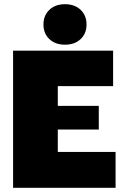

<svg xmlns="http://www.w3.org/2000/svg" viewBox="-20 -890 592 910"><path d="M42 0V-649.9H516.1V-481.9H253.9V-388.2H448.2V-275.9H253.9V-169.9H527.8V0ZM362.1 -704.6Q334 -678.2 288.1 -678.2Q242.2 -678.2 214.1 -704.6Q186 -731 186 -773.9Q186 -816.9 214.1 -843.5Q242.2 -870.1 288.1 -870.1Q334 -870.1 362.1 -843.5Q390.1 -816.9 390.1 -773.9Q390.1 -731 362.1 -704.6Z"/></svg>

Font: Apfel Grotezk Satt
Style: Regular
Weight: 900
Designer: Luigi Gorlero
Foundry: © 2023, Luigi Gorlero & Collletttivo
Version: Version 2.000;Glyphs 3.2 (3217)